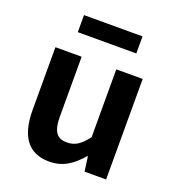

<svg xmlns="http://www.w3.org/2000/svg" viewBox="-140 -880 918 1005"><g transform="rotate(20 318.5 -377.5)"><path d="M246 14C323 14 376 -24 424 -81H428L439 0H559V-560H412V-182C374 -132 344 -112 299 -112C244 -112 219 -142 219 -229V-560H73V-211C73 -70 125 14 246 14ZM156 -674H482V-769H156Z"/></g></svg>

Font: Noto Sans Mono CJK SC
Style: Bold
Weight: 700
Designer: Ryoko NISHIZUKA 西塚涼子 (kana, bopomofo & ideographs); Paul D. Hunt (Latin, Greek & Cyrillic); Sandoll Communications 산돌커뮤니
Foundry: Adobe
Version: Version 2.004;hotconv 1.0.118;makeotfexe 2.5.65603